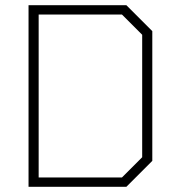

<svg xmlns="http://www.w3.org/2000/svg" viewBox="-20 -720 687 740"><path d="M90 -700H467L567 -600V-100L467 0H90ZM450 -36 528 -114V-586L450 -664H129V-36Z"/></svg>

Font: Chakra Petch ExtraLight
Style: Regular
Weight: 275
Designer: Katatrad Aksorn Co.,Ltd.
Foundry: Cadson Demak Co.,Ltd.
Version: Version 1.000; ttfautohint (v1.6)